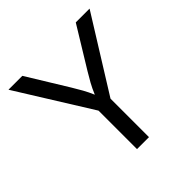

<svg xmlns="http://www.w3.org/2000/svg" viewBox="-186 -890 1051 1051"><g transform="rotate(-45 339.5 -364.0)"><path d="M293 0V-297.9L25.4 -727.5H132.8L276.9 -492.7Q295.4 -462.4 310.5 -435.3Q325.7 -408.2 340.3 -374Q355 -409.2 370.1 -436.5Q385.3 -463.9 402.8 -492.7L546.4 -727.5H653.3L385.7 -297.9V0Z"/></g></svg>

Font: Inter-Regular
Style: Regular
Weight: 400
Designer: Rasmus Andersson
Foundry: rsms
Version: Version 4.000;git-a52131595